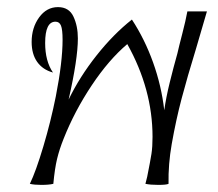

<svg xmlns="http://www.w3.org/2000/svg" viewBox="-20 -517 613 540"><path d="M531 -379Q507 -301 491 -240.5Q475 -180 463 -112Q453 -55 454 0Q448 3 425 3Q403 3 389 0L394 -20Q403 -65 406 -84.5Q409 -104 409 -132Q409 -266 338 -393Q286 -349 238 -277Q190 -205 159 -127Q147 -97 140.5 -70Q134 -43 130 0Q118 3 96 3Q76 3 64 0Q81 -35 102 -105.5Q123 -176 137 -246Q156 -343 156 -405Q156 -434 151.5 -445Q147 -456 136 -456Q107 -456 107 -396Q107 -345 129 -313Q100 -321 84.5 -343Q69 -365 69 -399Q69 -439 90 -468Q111 -497 143 -497Q174 -497 186.5 -470.5Q199 -444 199 -409Q199 -351 173 -237Q204 -301 251.5 -361Q299 -421 351 -462Q387 -407 410.5 -341.5Q434 -276 442 -207Q447 -243 457.5 -285.5Q468 -328 479 -367Q483 -385 492.5 -421.5Q502 -458 507 -485H562Q560 -478 531 -379Z"/></svg>

Font: Charmonman
Style: Regular
Weight: 400
Designer: Ekaluck Peanpanawate
Foundry: Cadson Demak Co.,Ltd.
Version: Version 1.000; ttfautohint (v1.6)